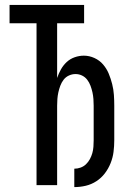

<svg xmlns="http://www.w3.org/2000/svg" viewBox="-20 -755 540 783"><path d="M283 8V-67Q296 -67 308.5 -71.5Q321 -76 330.5 -85Q340 -94 346.5 -106Q353 -118 356.5 -130.5Q360 -143 361 -156.5Q362 -170 362 -183V-324Q362 -337 361 -351Q360 -365 357 -378.5Q354 -392 349 -405.5Q344 -419 335.5 -430Q327 -441 314.5 -447Q302 -453 288 -453Q274 -453 261 -447Q248 -441 239.5 -430Q231 -419 226 -405.5Q221 -392 218 -378.5Q215 -365 214 -351Q213 -337 213 -324V0H129V-660H19V-735H323V-660H213V-437Q219 -455 228.5 -472Q238 -489 252 -502Q266 -515 284.5 -521.5Q303 -528 322 -528Q344 -528 365 -518.5Q386 -509 400.5 -492Q415 -475 423.5 -454.5Q432 -434 437.5 -412Q443 -390 444.5 -368Q446 -346 446 -324V-183Q446 -159 443 -135.5Q440 -112 431 -89.5Q422 -67 407.5 -48Q393 -29 373 -16Q353 -3 330 2.5Q307 8 283 8Z"/></svg>

Font: Iosevka Medium
Style: Regular
Weight: 500
Monospace: yes
Designer: Belleve Invis
Foundry: Belleve Invis
Version: Version 32.5.0; ttfautohint (v1.8.4)